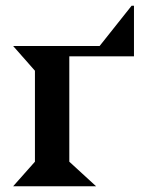

<svg xmlns="http://www.w3.org/2000/svg" viewBox="-20 -651 508 671"><path d="M25.9 0 102.1 -85.9V-403.8L25.9 -490.2H328.1L439.9 -630.9H448.2V-454.1H222.2V-85.9L315.9 0Z"/></svg>

Font: Bluu Next
Style: Bold
Weight: 700
Designer: Jean-Baptiste Morizot, Igor Stepanchenko (Cyrillic)
Foundry: Igor Stepanchenko
Version: Version 1.005